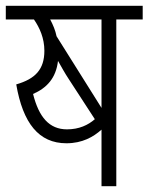

<svg xmlns="http://www.w3.org/2000/svg" viewBox="-20 -642 512 662"><path d="M381 -575H472V-622H0V-575H97C117 -546 133 -510 133 -467C133 -403 102 -370 36 -351C59 -217 114 -148 209 -148C264 -148 302 -170 330 -195V0H381ZM330 -575V-270L175 -517C171 -537 163 -556 153 -575ZM216 -371 307 -231C284 -211 253 -196 211 -196C150 -196 114 -238 94 -318C142 -339 173 -373 180 -432C192 -411 204 -389 216 -371Z"/></svg>

Font: Noto Sans Devanagari Condensed Light
Style: Regular
Weight: 300
Width: 3
Designer: Jelle Bosma - Monotype Design Team
Foundry: Monotype Imaging Inc.
Version: Version 2.004